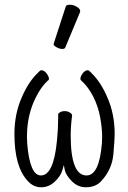

<svg xmlns="http://www.w3.org/2000/svg" viewBox="-20 -779 540 812"><path d="M207 -594Q258 -750 258 -751Q260 -759 275 -759Q290 -759 304.5 -750.5Q319 -742 319 -732Q319 -730 319 -729L256 -578Q254 -572 243 -572Q232 -572 219.5 -579Q207 -586 207 -590Q207 -592 207 -594ZM343 13Q309 13 283.5 -13Q258 -39 254 -60L250 -81L244 -60Q237 -35 212 -11Q187 13 154 13Q121 13 97 -14Q41 -74 41 -212Q41 -297 72 -367Q99 -431 139 -470Q150 -482 154 -482Q167 -482 177 -468.5Q187 -455 187 -446Q187 -441 184 -439H183Q154 -412 133 -370Q94 -295 94 -201Q95 -173 95 -173Q106 -37 153 -37Q207 -37 221 -185Q226 -235 226 -279V-296Q226 -299 233.5 -304Q241 -309 253.5 -309Q266 -309 275.5 -303Q285 -297 285 -291Q279 -246 279 -206Q279 -37 346 -37Q400 -37 411 -173L412 -201Q412 -237 403.5 -283.5Q395 -330 374 -371Q353 -412 323 -439Q320 -441 320 -446Q320 -455 329.5 -468.5Q339 -482 352 -482Q356 -482 367 -470Q407 -431 434 -367Q465 -297 465 -212Q465 -191 459.5 -127Q454 -63 409 -14Q385 13 343 13Z"/></svg>

Font: Moon Stars Kai HW Light
Style: Regular
Weight: 300
Designer: GuiWonder
Version: Version 1.101